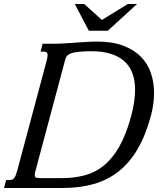

<svg xmlns="http://www.w3.org/2000/svg" viewBox="-87 -933 793 953"><path d="M-66.9 0 -56.6 -39.1H-42Q-33.2 -39.1 -27.1 -41.3Q-21 -43.5 -16.4 -49.3Q-11.7 -55.2 -8.1 -65.4Q-4.4 -75.7 0 -91.3L142.6 -624.5Q149.4 -648.9 149.4 -659.7Q149.4 -669.4 144.5 -673.1Q139.6 -676.8 128.9 -676.8H114.3L124.5 -715.8H176.8Q201.7 -715.8 229.7 -717.5Q257.8 -719.2 286.1 -721.2Q314.5 -723.1 342.5 -724.9Q370.6 -726.6 395.5 -726.6Q470.2 -726.6 523.4 -706.8Q576.7 -687 611.1 -652.6Q645.5 -618.2 661.6 -571.5Q677.7 -524.9 677.7 -471.7Q677.7 -417 662.1 -358.4Q635.7 -260.7 595.7 -192.6Q555.7 -124.5 501.2 -81.8Q446.8 -39.1 377.7 -19.5Q308.6 0 224.6 0ZM90.8 -91.3Q85.4 -72.3 85.4 -64Q85.4 -53.2 93.3 -51Q101.1 -48.8 119.1 -48.8H217.8Q279.8 -48.8 332.5 -62.5Q385.3 -76.2 428.5 -111.3Q471.7 -146.5 505.6 -206.3Q539.6 -266.1 564.5 -358.4Q583.5 -430.7 583.5 -486.3Q583.5 -583.5 527.8 -631.1Q472.2 -678.7 367.2 -678.7Q308.6 -678.7 276.1 -671.4Q243.7 -664.1 237.3 -639.2ZM418.9 -834 547.4 -913.1H593.3L447.8 -780.3H354L284.2 -913.1H331.1Z"/></svg>

Font: Arian Grqi
Style: Italic
Weight: 400
Italic angle: -15°
Designer: Ruben Hakobyan (Tarumian)
Foundry: Ruben Hakobyan (Tarumian)
Version: Version 1.002